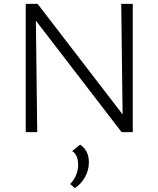

<svg xmlns="http://www.w3.org/2000/svg" viewBox="-20 -678 813 985"><path d="M661 -658V0H604L164 -572L171 0H112V-658H173L609 -91L602 -658ZM436 155Q436 193 417 229Q398 265 364 287L340 266Q359 247 370 221Q381 195 381 169Q381 116 350 97L391 64Q436 94 436 155Z"/></svg>

Font: Ysabeau SC Semilight
Style: Regular
Weight: 300
Designer: Christian Thalmann (Catharsis Fonts)
Version: Version 0.003